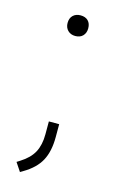

<svg xmlns="http://www.w3.org/2000/svg" viewBox="-94 -494 397 647"><g transform="rotate(15 104.5 -170.5)"><path d="M69 -416Q69 -433 79 -442.5Q89 -452 105 -452Q122 -452 131.5 -442.5Q141 -433 141 -416Q141 -400 131.5 -390Q122 -380 105 -380Q89 -380 79 -390Q69 -400 69 -416ZM24 81 35 74Q67 54 80.5 28.5Q94 3 94 -34V-79H130V-34Q130 16 112.5 48.5Q95 81 54 105L44 111Z"/></g></svg>

Font: Bai Jamjuree ExtraLight
Style: Regular
Weight: 275
Designer: Katatrad Aksorn Co.,Ltd.
Foundry: Cadson Demak Co.,Ltd.
Version: Version 1.000; ttfautohint (v1.6)